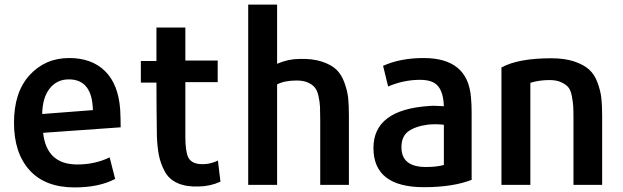

<svg xmlns="http://www.w3.org/2000/svg" viewBox="-20 -800 2718 837"><path d="M506 -245 168 -221Q183 -83 317 -83Q394 -83 458 -114L482 -20Q412 17 305 17Q177 17 109 -58Q41 -133 41 -265Q41 -398 109 -472.5Q177 -547 282 -547Q380 -547 438 -490Q496 -433 504 -322Q506 -284 506 -245ZM385 -320Q382 -454 280 -454Q228 -454 196.5 -414Q165 -374 164 -303Z M941 -8Q897 12 847 13Q791 15 753.5 -2Q716 -19 698 -53Q680 -87 673 -121.5Q666 -156 664 -205Q662 -339 662 -440H594V-534H662V-680H788V-536H929V-442H788V-205Q788 -142 800 -115.5Q812 -89 849 -85Q890 -81 930 -100Q933 -73 941 -8Z M1501 6H1376V-274Q1376 -312 1375 -334Q1374 -356 1368.5 -381Q1363 -406 1352 -419Q1341 -432 1321.5 -440.5Q1302 -449 1273 -449Q1220 -449 1188 -432V6H1062V-780H1188V-522Q1237 -543 1284 -543Q1342 -545 1383 -531.5Q1424 -518 1446.5 -496.5Q1469 -475 1482 -438.5Q1495 -402 1498 -370.5Q1501 -339 1501 -294Z M2036 -16Q1954 16 1828 16Q1608 16 1608 -155Q1608 -322 1851 -338Q1872 -340 1915 -337Q1913 -395 1890.5 -423.5Q1868 -452 1811 -452Q1740 -452 1672 -423L1650 -513Q1725 -547 1827 -547Q2019 -547 2033 -377Q2036 -345 2036 -314ZM1915 -81V-256Q1883 -260 1848 -257Q1792 -250 1761 -228Q1730 -206 1730 -158Q1730 -72 1837 -72Q1885 -72 1915 -81Z M2605 6H2480V-276Q2480 -315 2479 -334.5Q2478 -354 2473 -380.5Q2468 -407 2457.5 -419.5Q2447 -432 2426.5 -441.5Q2406 -451 2376 -451Q2330 -451 2292 -439V6H2166V-506Q2240 -546 2383 -546Q2442 -546 2483.5 -532Q2525 -518 2548.5 -496.5Q2572 -475 2585 -439.5Q2598 -404 2601.5 -372.5Q2605 -341 2605 -295Z"/></svg>

Font: Repo
Style: DemiBold
Weight: 600
Designer: Stefan Peev
Foundry: Context Ltd
Version: Version 001.000